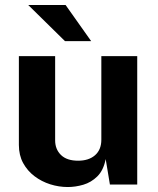

<svg xmlns="http://www.w3.org/2000/svg" viewBox="-20 -743 635 773"><path d="M253 10Q217 10 182.2 -1Q147.5 -12 119 -33.5Q90.5 -55 73.2 -86.5Q56 -118 56 -159.5V-517H202V-178Q202 -142 225.5 -119Q249 -96 294.5 -96Q337.5 -96 362.8 -118.2Q388 -140.5 388 -180.5V-517H532.5V0H422.5L405.5 -102.5Q396.5 -57 371.8 -32.8Q347 -8.5 315.2 0.8Q283.5 10 253 10ZM241.5 -577.5 93.5 -723H244L347 -577.5Z"/></svg>

Font: Public Sans Thin
Style: Bold
Weight: 700
Version: Version 2.001